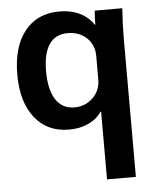

<svg xmlns="http://www.w3.org/2000/svg" viewBox="-53 -555 672 842"><g transform="rotate(-5 282.5 -134.0)"><path d="M384 -56H381Q361 -25 323 -7.5Q285 10 238 10Q142 10 87 -59.5Q32 -129 32 -250Q32 -372 87 -441Q142 -510 240 -510Q290 -510 329 -491Q368 -472 390 -438H392Q392 -476 395 -500H516Q511 -428 511 -367V242H384ZM384 -198V-301Q384 -350 351.5 -381Q319 -412 267 -412Q214 -412 186.5 -372Q159 -332 159 -253Q159 -172 187.5 -128.5Q216 -85 269 -85Q318 -85 351 -117.5Q384 -150 384 -198Z"/></g></svg>

Font: Sarabun
Style: Bold
Weight: 700
Designer: Suppakit Chalermlarp | Katatrad Co.,Ltd.
Foundry: Cadson Demak Co.,Ltd.
Version: Version 1.000; ttfautohint (v1.6)